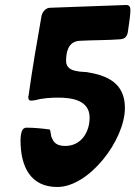

<svg xmlns="http://www.w3.org/2000/svg" viewBox="-20 -742 541 767"><path d="M179 -224C178 -225 177 -225 176 -225C147 -229 115 -232 86 -232C77 -232 70 -227 67 -217C63 -206 62 -192 62 -181C62 -79 100 5 209 5C336 5 479 -182 479 -311C479 -409 410 -441 326 -454C313 -455 300 -455 287 -458C267 -461 244 -470 244 -498C244 -530 250 -576 298 -579C353 -582 405 -581 460 -585C469 -586 475 -588 480 -592C487 -599 490 -607 491 -616C494 -640 501 -679 501 -702C501 -715 496 -722 485 -722H482L180 -711C164 -711 150 -696 146 -679C127 -572 109 -467 94 -359C93 -358 93 -357 93 -355C93 -345 96 -340 103 -340C110 -340 115 -341 122 -342C150 -350 183 -352 212 -352C267 -352 338 -342 338 -272C338 -214 304 -159 241 -159C209 -159 195 -171 188 -190C185 -194 185 -198 184 -201C184 -204 183 -208 182 -212C182 -213 182 -213 182 -214L181 -218C181 -219 181 -219 181 -220Z"/></svg>

Font: Bangerz
Style: Regular
Weight: 400
Designer: vernon adams
Foundry: Vernon Adams
Version: Version 2.10;December 28, 2023;FontCreator 13.0.0.2683 64-bi